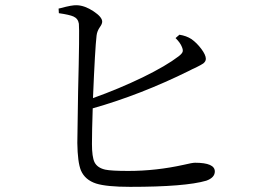

<svg xmlns="http://www.w3.org/2000/svg" viewBox="-20 -726 1040 731"><path d="M475.6 -14.6Q385.7 -14.6 345.7 -27.3Q303.7 -41 288.1 -77.1Q275.4 -108.4 274.4 -181.6Q274.4 -217.8 277.3 -375Q283.2 -609.4 280.3 -635.7Q277.3 -655.3 259.8 -663.1Q245.1 -669.9 204.1 -675.8L203.1 -693.4Q206.1 -694.3 211.9 -695.3Q253.9 -707 272.5 -706.1Q302.7 -705.1 335.9 -683.1Q369.1 -661.1 369.1 -643.6Q369.1 -634.8 360.4 -623Q349.6 -607.4 347.7 -590.8Q341.8 -541 334 -352.5Q432.6 -387.7 523.4 -431.6Q613.3 -475.6 660.2 -511.7Q672.9 -521.5 675.3 -528.8Q677.7 -536.1 671.9 -548.8Q666 -563.5 648.4 -581.1L663.1 -593.8Q689.5 -589.8 709 -577.1Q729.5 -562.5 746.6 -539.6Q763.7 -516.6 763.7 -502Q763.7 -492.2 753.9 -484.4Q747.1 -479.5 725.6 -468.8Q710 -461.9 701.2 -457Q515.6 -365.2 333 -313.5Q330.1 -225.6 330.1 -177.7Q330.1 -128.9 339.8 -108.4Q350.6 -86.9 380.9 -80.1Q404.3 -75.2 468.8 -75.2Q574.2 -75.2 679.7 -98.6Q711.9 -106.4 722.7 -106.4Q797.9 -106.4 797.9 -73.2Q797.9 -49.8 765.6 -38.1Q685.5 -14.6 475.6 -14.6Z"/></svg>

Font: Bpmf Zihi Only R
Style: R
Weight: 400
Foundry: But Ko
Version: Version 1.320